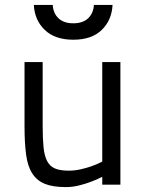

<svg xmlns="http://www.w3.org/2000/svg" viewBox="-20 -753 599 783"><path d="M471 -500V0H397V-32Q374 -20 349 -11Q328 -3 301.5 3.5Q275 10 249 10Q196 10 163.5 -3Q131 -16 112 -45Q93 -74 86.5 -122Q80 -170 80 -239V-500H154V-240Q154 -188 157.5 -153Q161 -118 172 -96.5Q183 -75 204 -66Q225 -57 260 -57Q285 -57 309 -62.5Q333 -68 353 -75Q376 -83 397 -94V-500ZM195 -733Q197 -699 218.5 -678.5Q240 -658 279 -658Q318 -658 339.5 -678.5Q361 -699 363 -733H439Q436 -671 395 -631Q354 -591 279 -591Q204 -591 162.5 -631Q121 -671 118 -733Z"/></svg>

Font: TitilliumText22L 400 wt
Style: 400 wt
Weight: 400
Designer: Campivisivi
Foundry: Campivisivi
Version: 1.000